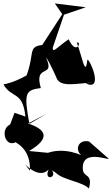

<svg xmlns="http://www.w3.org/2000/svg" viewBox="-33 -1000 648 1110"><path d="M314 -109C294 -113 216 -118 135 -127C261 -201 234 -252 129 -286L239 -344L137 -284C103 -466 115 -479 203 -491C160 -637 290 -544 233 -667C251 -651 314 -505 294 -548C319 -494 400 -517 506 -523L462 -518C568 -469 488 -657 472 -655C461 -548 442 -673 411 -754C443 -762 408 -676 364 -773C283 -718 268 -680 272 -744C107 -738 179 -721 119 -559C184 -610 91 -531 -13 -512C36 -427 98 -477 114 -326L51 -348L26 -281C-42 -249 7 -120 80 -195C-17 -177 146 -194 140 -13C58 -125 173 58 248 -20C218 48 300 29 267 -16L291 0C330 40 445 51 481 90C505 1 450 28 446 -20C434 -156 636 -53 587 -90L482 -182C421 -197 392 -132 445 -96C457 -97 335 -157 230 -111ZM327 -918 180 -692 254 -672 337 -915 463 -958 284 -980Z"/></svg>

Font: Asimov Silicon
Style: Regular
Weight: 400
Designer: Google
Version: Version 2.000980; 2014